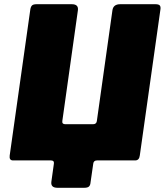

<svg xmlns="http://www.w3.org/2000/svg" viewBox="-20 -762 783 912"><path d="M253 130Q220 130 224 101L236 15Q238 0 222 0H42Q23 0 26 -23L124 -717Q126 -730 132 -736Q138 -742 154 -742H321Q354 -742 350 -713L276 -187Q274 -172 290 -172H422Q438 -172 440 -187L514 -713Q518 -742 551 -742H718Q734 -742 739 -736Q744 -730 742 -717L644 -23Q641 0 622 0H441Q425 0 423 15L410 105Q409 118 402.5 124Q396 130 380 130Z"/></svg>

Font: Libre Franklin Black
Style: Italic
Weight: 900
Italic angle: -8°
Designer: Pablo Impallari, Rodrigo Fuenzalida, Nhung Nguyen
Foundry: Impallari Type
Version: Version 3.000